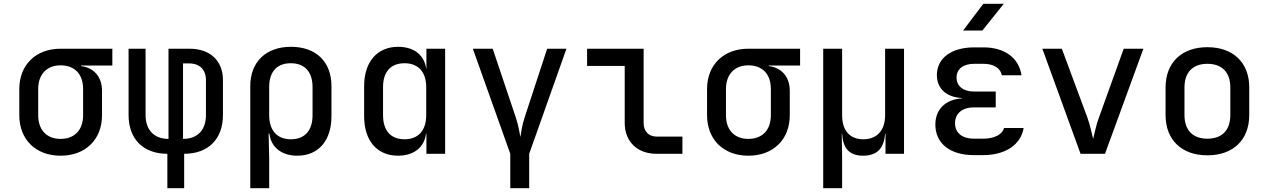

<svg xmlns="http://www.w3.org/2000/svg" viewBox="-20 -805 6640 1005"><path d="M568 -550H297C167 -550 81 -465 81 -339V-202C81 -75 167 10 297 10C428 10 514 -75 514 -202V-330C514 -402 472 -451 404 -459V-462H568ZM415 -202C415 -125 371 -78 297 -78C224 -78 180 -125 180 -202V-339C180 -415 224 -463 297 -463C371 -463 415 -417 415 -339Z M944 180V0C1071 0 1147 -78 1147 -203V-386C1147 -487 1080 -550 972 -550H862V-78C786 -78 742 -125 742 -203V-550H653V-203C653 -78 729 0 856 0V180ZM938 -473H971C1025 -473 1058 -440 1058 -386V-203C1058 -124 1014 -78 938 -78Z M1503 -560C1372 -560 1290 -481 1290 -354V180H1389V22L1386 -105H1390C1399 -34 1454 10 1536 10C1647 10 1715 -69 1715 -197V-354C1715 -482 1634 -560 1503 -560ZM1616 -202C1616 -121 1575 -76 1502 -76C1431 -76 1389 -122 1389 -202V-349C1389 -429 1429 -474 1502 -474C1575 -474 1616 -429 1616 -349Z M2212 -445H2211C2201 -517 2147 -560 2064 -560C1954 -560 1886 -481 1886 -354V-197C1886 -69 1953 10 2064 10C2146 10 2201 -34 2210 -105H2212V0H2310V-550H2212ZM2098 -76C2025 -76 1985 -121 1985 -202V-349C1985 -429 2025 -474 2098 -474C2169 -474 2211 -428 2211 -349V-202C2211 -122 2169 -76 2098 -76Z M2750 180V0L2945 -550H2844L2727 -193C2712 -149 2708 -111 2704 -88C2699 -111 2694 -149 2679 -193L2559 -550H2455L2651 0V180Z M3552 0V-90H3418C3376 -90 3349 -117 3349 -161V-550H3053V-460H3250V-161C3250 -64 3316 0 3416 0Z M4168 -550H3897C3767 -550 3681 -465 3681 -339V-202C3681 -75 3767 10 3897 10C4028 10 4114 -75 4114 -202V-330C4114 -402 4072 -451 4004 -459V-462H4168ZM4015 -202C4015 -125 3971 -78 3897 -78C3824 -78 3780 -125 3780 -202V-339C3780 -415 3824 -463 3897 -463C3971 -463 4015 -417 4015 -339Z M4613 -202C4613 -122 4570 -76 4499 -76C4428 -76 4388 -122 4388 -202V-550H4289V180H4388V22L4386 -105H4388C4392 -34 4421 10 4498 10C4575 10 4608 -34 4613 -105H4615V0H4712V-550H4613Z M5122 -645 5234 -785H5127L5021 -645ZM5126 7C5243 7 5324 -48 5338 -135H5236C5226 -101 5185 -79 5126 -79H5078C5017 -79 4979 -109 4979 -160C4979 -211 5017 -243 5078 -243H5192V-326H5077C5022 -326 4987 -354 4987 -399C4987 -444 5022 -471 5079 -471H5128C5182 -471 5217 -448 5224 -411H5327C5313 -502 5239 -557 5128 -557H5079C4959 -557 4884 -500 4884 -412C4884 -341 4934 -296 5015 -292V-290C4929 -285 4876 -232 4876 -153C4876 -54 4953 7 5078 7Z M5764 0 5965 -550H5862L5732 -189C5716 -146 5708 -100 5702 -78C5696 -100 5687 -147 5672 -189L5538 -550H5436L5636 0Z M6300 8C6435 8 6519 -73 6519 -203V-348C6519 -477 6435 -558 6300 -558C6165 -558 6081 -477 6081 -347V-203C6081 -73 6165 8 6300 8ZM6300 -79C6225 -79 6180 -122 6180 -203V-347C6180 -428 6225 -471 6300 -471C6375 -471 6420 -428 6420 -347V-203C6420 -122 6375 -79 6300 -79Z"/></svg>

Font: Tekne LDO Medium
Style: Regular
Weight: 500
Monospace: yes
Designer: Alessio Laiso, Mario Rullo, Paolo Rosset
Foundry: Alessio Laiso
Version: Version 1.000;hotconv 1.0.109;makeotfexe 2.5.65596